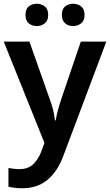

<svg xmlns="http://www.w3.org/2000/svg" viewBox="-20 -764 587 1024"><path d="M0 -542H137L245 -236Q256 -207 263 -179Q270 -151 273 -122H277Q281 -147 289 -177Q297 -207 307 -236L411 -542H547L316 72Q285 153 231.5 196.5Q178 240 100 240Q75 240 57 237.5Q39 235 25 232V132Q36 134 51.5 136Q67 138 84 138Q131 138 158.5 110.5Q186 83 201 42L217 -2ZM116 -684Q116 -716 133.5 -730Q151 -744 176 -744Q200 -744 218.5 -730Q237 -716 237 -684Q237 -654 218.5 -639.5Q200 -625 176 -625Q151 -625 133.5 -639.5Q116 -654 116 -684ZM310 -684Q310 -716 327.5 -730Q345 -744 370 -744Q394 -744 412.5 -730Q431 -716 431 -684Q431 -654 412.5 -639.5Q394 -625 370 -625Q345 -625 327.5 -639.5Q310 -654 310 -684Z"/></svg>

Font: Noto Sans Bassa Vah SemiBold
Style: Regular
Weight: 600
Designer: Monotype Design Team
Foundry: Monotype Imaging Inc.
Version: Version 2.002; ttfautohint (v1.8.4.7-5d5b)